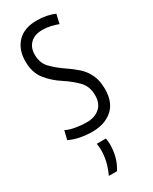

<svg xmlns="http://www.w3.org/2000/svg" viewBox="-198 -592 682 856"><g transform="rotate(-30 142.5 -163.5)"><path d="M9 -14 20 -59Q40 -49 69 -44Q98 -39 125 -39Q166 -39 191.5 -61Q217 -83 217 -125Q217 -170 190.5 -198Q164 -226 123 -253Q81 -280 52 -316.5Q23 -353 23 -411Q23 -471 57.5 -507.5Q92 -544 157 -544Q210 -544 249 -526L238 -479Q220 -486 200 -490.5Q180 -495 158 -495Q118 -495 96 -473.5Q74 -452 74 -416Q74 -373 99.5 -346.5Q125 -320 160 -296Q190 -276 214.5 -254.5Q239 -233 254 -202.5Q269 -172 269 -127Q269 -59 229.5 -24.5Q190 10 126 10Q94 10 63.5 4Q33 -2 9 -14ZM90 217Q105 185 111.5 156Q118 127 118 100Q118 91 117 82.5Q116 74 115 66H162Q163 73 164 80.5Q165 88 165 96Q165 131 157 160.5Q149 190 132 217Z"/></g></svg>

Font: Georama Condensed Light
Style: Regular
Weight: 300
Width: 3
Designer: Jean-Baptiste Levee
Foundry: Production Type
Version: Version 1.000